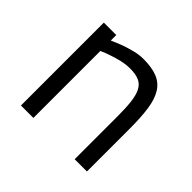

<svg xmlns="http://www.w3.org/2000/svg" viewBox="-125 -664 819 819"><g transform="rotate(45 284.0 -255.0)"><path d="M87 0V-500H162V-467Q187 -478 213 -488Q236 -496 263 -503Q290 -510 317 -510Q368 -510 401 -496.5Q434 -483 452.5 -453Q471 -423 478 -375.5Q485 -328 485 -260V0H411V-259Q411 -309 407 -343.5Q403 -378 392 -400Q381 -422 360 -431.5Q339 -441 305 -441Q280 -441 254.5 -435Q229 -429 209 -422Q184 -414 162 -404V0Z"/></g></svg>

Font: TitilliumText22L 400 wt
Style: 400 wt
Weight: 400
Designer: Campivisivi
Foundry: Campivisivi
Version: 1.000